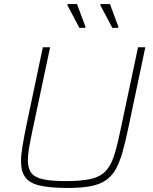

<svg xmlns="http://www.w3.org/2000/svg" viewBox="-20 -922 757 950"><path d="M314 8Q227 8 176.5 -4Q126 -16 105 -45Q84 -74 84 -123Q84 -155 91 -197Q98 -239 109 -294L192 -688H228L138 -264Q129 -221 123.5 -188Q118 -155 118 -129Q118 -89 135 -66.5Q152 -44 193 -35Q234 -26 306 -26Q383 -26 429 -36.5Q475 -47 501 -73.5Q527 -100 542.5 -146Q558 -192 573 -264L663 -688H699L616 -294Q601 -222 586.5 -170.5Q572 -119 552.5 -84.5Q533 -50 503 -29.5Q473 -9 427 -0.5Q381 8 314 8ZM401 -784H373L313 -897L315 -902H361L403 -789ZM564 -784H536L476 -897L478 -902H524L566 -789Z"/></svg>

Font: Saira Thin
Style: Italic
Weight: 100
Italic angle: -12°
Designer: Hector Gatti with collaboration of the Omnibus-Type team
Foundry: Omnibus-Type
Version: Version 1.101